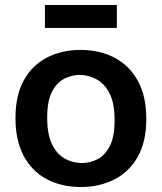

<svg xmlns="http://www.w3.org/2000/svg" viewBox="-20 -736 648 769"><path d="M304 13Q226 13 167 -18.5Q108 -50 75 -111.5Q42 -173 42 -263Q42 -355 76 -415.5Q110 -476 169 -506Q228 -536 303 -536Q379 -536 438.5 -505Q498 -474 532 -412.5Q566 -351 566 -260Q566 -168 531.5 -107.5Q497 -47 437.5 -17Q378 13 304 13ZM308 -83Q340 -83 370 -98Q400 -113 419.5 -150.5Q439 -188 439 -254Q439 -323 418.5 -362.5Q398 -402 365.5 -419Q333 -436 299 -436Q268 -436 238 -421Q208 -406 188.5 -369Q169 -332 169 -265Q169 -197 189 -157Q209 -117 241 -100Q273 -83 308 -83ZM160 -624V-716H448V-624Z"/></svg>

Font: Bricolage Grotesque 10pt SemiBold
Style: Regular
Weight: 600
Designer: Mathieu Triay
Foundry: Atelier Triay
Version: Version 1.000; ttfautohint (v1.8.4.7-5d5b);gftools[0.9.29]